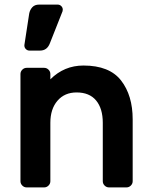

<svg xmlns="http://www.w3.org/2000/svg" viewBox="-20 -815 661 835"><path d="M549 -8C554.3 -13.3 557 -19.7 557 -27V-296C557 -365.3 540.2 -421.7 506.5 -465C472.8 -508.3 418.3 -530 343 -530C287 -530 239 -510 199 -470V-493C199 -500.3 196.3 -506.7 191 -512C185.7 -517.3 179.3 -520 172 -520H96C88.7 -520 82.3 -517.3 77 -512C71.7 -506.7 69 -500.3 69 -493V-27C69 -19.7 71.7 -13.3 77 -8C82.3 -2.7 88.7 0 96 0H172C179.3 0 185.7 -2.7 191 -8C196.3 -13.3 199 -19.7 199 -27V-281C199 -321 209.3 -353 230 -377C250.7 -401 278.3 -413 313 -413C350.3 -413 378.7 -401.3 398 -378C417.3 -354.7 427 -322.3 427 -281V-27C427 -19.7 429.7 -13.3 435 -8C440.3 -2.7 446.7 0 454 0H530C537.3 0 543.7 -2.7 549 -8ZM120.5 -783.5C113.5 -775.8 109 -766.7 107 -756L86 -619V-617C86 -611 88.2 -605.8 92.5 -601.5C96.8 -597.2 102 -595 108 -595H154C174.7 -595 189 -605.7 197 -627L252 -766C252.7 -768 253 -770.3 253 -773C253 -779 250.8 -784.2 246.5 -788.5C242.2 -792.8 237 -795 231 -795H150C137.3 -795 127.5 -791.2 120.5 -783.5Z"/></svg>

Font: Rubik
Style: Regular
Weight: 500
Designer: Hubert & Fischer
Foundry: Hubert & Fischer
Version: Version 1.100